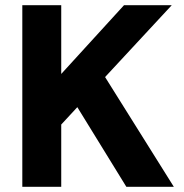

<svg xmlns="http://www.w3.org/2000/svg" viewBox="-20 -720 711 740"><path d="M66 0V-700H216V-435L458 -700H642L385 -423L650 0H467L278 -307L216 -240V0Z"/></svg>

Font: DM Sans 20pt Black
Style: Regular
Weight: 900
Version: Version 4.004;gftools[0.9.30]